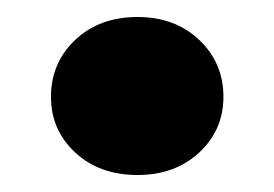

<svg xmlns="http://www.w3.org/2000/svg" viewBox="-20 -198 322 226"><path d="M142 8Q97 8 68.5 -18.5Q40 -45 40 -84Q40 -124 68.5 -151Q97 -178 142 -178Q186 -178 214.5 -151Q243 -124 243 -84Q243 -45 214.5 -18.5Q186 8 142 8Z"/></svg>

Font: Fz Poppins
Style: Bold
Weight: 700
Designer: Ninad Kale (Devanagari), Jonny Pinhorn (Latin)
Foundry: Indian Type Foundry
Version: Vit hóa bi Vntype.Com & FontZin.Com